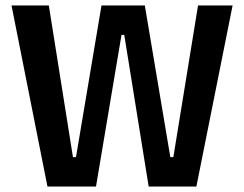

<svg xmlns="http://www.w3.org/2000/svg" viewBox="-20 -680 891 700"><path d="M153 0 22 -660H158L246 -107H257L350 -660H508L601 -107H612L702 -660H828L696 0H522L433 -553H423L330 0Z"/></svg>

Font: Bricolage Grotesque SemiCondensed SemiBold
Style: Regular
Weight: 600
Width: 4
Designer: Mathieu Triay
Foundry: Atelier Triay
Version: Version 1.001;gftools[0.9.33.dev8+g029e19f]